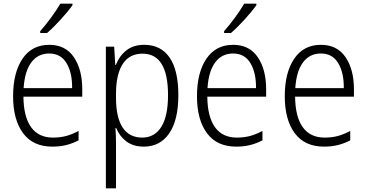

<svg xmlns="http://www.w3.org/2000/svg" viewBox="-20 -785 1989 1041"><path d="M426 -301V-261H107Q108 -152 148.5 -95.5Q189 -39 267 -39Q306 -39 338 -47.5Q370 -56 406 -75V-24Q373 -7 339 1.5Q305 10 264 10Q159 10 105 -63Q51 -136 51 -263Q51 -391 102 -466.5Q153 -542 247 -542Q335 -542 380.5 -475Q426 -408 426 -301ZM108 -307H371Q372 -391 340.5 -443Q309 -495 247 -495Q186 -495 150 -447Q114 -399 108 -307ZM373 -757Q350 -724 309 -679Q268 -634 235 -606H198V-616Q264 -692 307 -765H373Z M947 -269Q947 -134 897.5 -62Q848 10 760 10Q703 10 665.5 -18Q628 -46 610 -91H606Q609 -51 609 -1V236H554V-532H599L605 -433H608Q628 -483 666 -512.5Q704 -542 762 -542Q852 -542 899.5 -473Q947 -404 947 -269ZM609 -282V-254Q609 -148 645 -93.5Q681 -39 751 -39Q818 -39 854.5 -97Q891 -155 891 -269Q891 -494 753 -494Q682 -494 646 -439Q610 -384 609 -282Z M1423 -301V-261H1104Q1105 -152 1145.5 -95.5Q1186 -39 1264 -39Q1303 -39 1335 -47.5Q1367 -56 1403 -75V-24Q1370 -7 1336 1.5Q1302 10 1261 10Q1156 10 1102 -63Q1048 -136 1048 -263Q1048 -391 1099 -466.5Q1150 -542 1244 -542Q1332 -542 1377.5 -475Q1423 -408 1423 -301ZM1105 -307H1368Q1369 -391 1337.5 -443Q1306 -495 1244 -495Q1183 -495 1147 -447Q1111 -399 1105 -307ZM1370 -757Q1347 -724 1306 -679Q1265 -634 1232 -606H1195V-616Q1261 -692 1304 -765H1370Z M1899 -301V-261H1580Q1581 -152 1621.5 -95.5Q1662 -39 1740 -39Q1779 -39 1811 -47.5Q1843 -56 1879 -75V-24Q1846 -7 1812 1.5Q1778 10 1737 10Q1632 10 1578 -63Q1524 -136 1524 -263Q1524 -391 1575 -466.5Q1626 -542 1720 -542Q1808 -542 1853.5 -475Q1899 -408 1899 -301ZM1581 -307H1844Q1845 -391 1813.5 -443Q1782 -495 1720 -495Q1659 -495 1623 -447Q1587 -399 1581 -307Z"/></svg>

Font: Noto Sans UI NarrowLight
Style: Regular
Weight: 300
Width: 4
Designer: Monotype Design Team
Foundry: Monotype Imaging Inc.
Version: Version 1.001